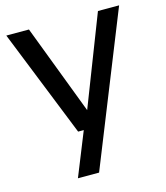

<svg xmlns="http://www.w3.org/2000/svg" viewBox="-113 -631 811 938"><g transform="rotate(-15 292.0 -162.0)"><path d="M164.5 220 253 0 291 -81.5 470.5 -544H577.5L271.5 220ZM224.5 0 7 -544H121.5L328.5 0Z"/></g></svg>

Font: Encode Sans SemiExpanded Medium
Style: Regular
Weight: 500
Width: 6
Designer: Multiple Designers
Foundry: Impallari Type
Version: Version 3.002